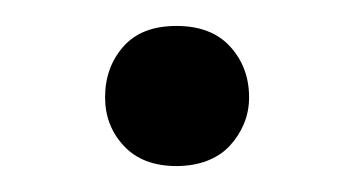

<svg xmlns="http://www.w3.org/2000/svg" viewBox="-20 -118 273 148"><path d="M116 10Q129 10 139.5 6Q150 2 157 -5.5Q164 -13 168 -22.5Q172 -32 172 -43Q172 -66 157.5 -82Q143 -98 116 -98Q89 -98 75 -82Q61 -66 61 -43Q61 -21 75.5 -5.5Q90 10 116 10Z"/></svg>

Font: Tilda Sans VF
Style: Regular
Weight: 400
Designer: ParaType Ltd
Foundry: ParaType Ltd
Version: Version 1.010